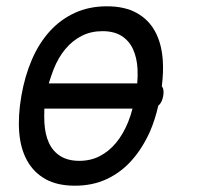

<svg xmlns="http://www.w3.org/2000/svg" viewBox="-20 -580 640 610"><path d="M218 10Q162 10 124.5 -11Q87 -32 66 -70Q45 -108 41 -160.5Q37 -213 48 -276Q59 -339 81.5 -391Q104 -443 138 -480.5Q172 -518 217.5 -539Q263 -560 320 -560Q376 -560 414 -539Q452 -518 472.5 -480.5Q493 -443 497 -391Q500 -352 494 -305H495Q502 -295 498.5 -275Q495 -255 484 -245H483Q473 -200 456 -161Q432 -108 398 -70Q364 -32 319 -11Q274 10 218 10ZM135 -315H416Q418 -338 417 -360Q415 -397 402.5 -424Q390 -451 366 -466Q342 -481 305.5 -481Q269 -481 239.5 -466Q210 -451 187.5 -424Q165 -397 150 -359Q142 -338 135 -315ZM232 -69Q268 -69 297 -84Q326 -99 348.5 -126Q371 -153 387 -192Q395 -212 401 -235H121Q120 -212 121 -191Q123 -153 135.5 -126Q148 -99 172 -84Q196 -69 232 -69Z"/></svg>

Font: Maple Mono NL Light
Style: Italic
Weight: 300
Italic angle: -10°
Monospace: yes
Designer: subframe7536
Version: Version 7.000